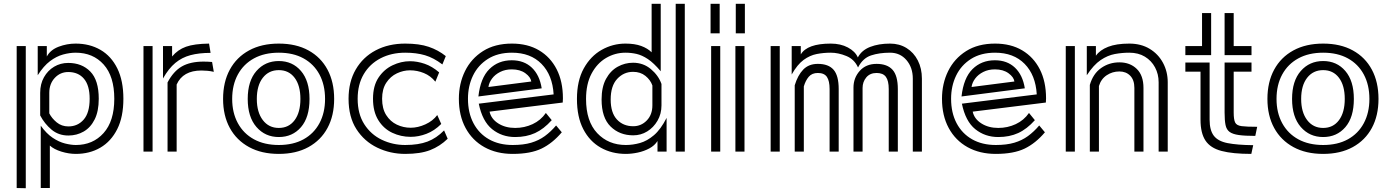

<svg xmlns="http://www.w3.org/2000/svg" viewBox="-20 -800 7331 1013"><path d="M195 -137Q225 -95 258 -73Q291 -51 323 -43Q355 -35 380 -35Q470 -35 526.5 -98Q583 -161 583 -279Q583 -397 527 -459.5Q471 -522 379 -522Q348 -522 313 -512.5Q278 -503 244 -477.5Q210 -452 179 -403V-557H227V-502Q246 -537 289.5 -553.5Q333 -570 379 -570Q453 -570 510 -537Q567 -504 599 -439Q631 -374 631 -279Q631 -183 598.5 -118.5Q566 -54 509.5 -21Q453 12 380 12Q343 12 304 0Q265 -12 243 -32V192H195ZM68 -557H116V193L68 192ZM192 -310Q192 -357 212 -392.5Q232 -428 265.5 -448Q299 -468 340 -468Q412 -468 456.5 -422.5Q501 -377 501 -279Q501 -213 479.5 -170Q458 -127 421.5 -106Q385 -85 341 -85Q289 -85 252 -116Q215 -147 192 -191ZM240 -202Q253 -176 279 -154.5Q305 -133 341 -133Q390 -133 421.5 -169Q453 -205 453 -279Q453 -349 423 -384.5Q393 -420 340 -420Q298 -420 269 -389Q240 -358 240 -310Z M1091 -521Q1030 -521 985 -509Q940 -497 905 -468Q870 -439 840 -386V-557H888V-502Q918 -538 961.5 -553.5Q1005 -569 1083 -570ZM737 -557H785V0H737ZM864 -365Q895 -424 939.5 -449.5Q984 -475 1054 -475Q1065 -475 1076 -474.5Q1087 -474 1099 -473L1108 -421Q1091 -425 1074.5 -426.5Q1058 -428 1043 -428Q945 -428 912 -354V0H864Z M1743 -278Q1743 -190 1708 -125Q1673 -60 1607.5 -24Q1542 12 1451 12Q1360 12 1294 -24Q1228 -60 1192.5 -125Q1157 -190 1157 -278Q1157 -367 1192.5 -432.5Q1228 -498 1294 -534Q1360 -570 1451 -570Q1542 -570 1607.5 -534Q1673 -498 1708 -432.5Q1743 -367 1743 -278ZM1695 -278Q1695 -352 1665.5 -407Q1636 -462 1581.5 -492Q1527 -522 1451 -522Q1375 -522 1320 -492Q1265 -462 1235 -407Q1205 -352 1205 -278Q1205 -205 1235 -150Q1265 -95 1320 -65Q1375 -35 1451 -35Q1527 -35 1581.5 -65Q1636 -95 1665.5 -150Q1695 -205 1695 -278ZM1451 -77Q1379 -77 1333 -130Q1287 -183 1287 -278Q1287 -373 1333 -425.5Q1379 -478 1451 -478Q1523 -478 1568 -425.5Q1613 -373 1613 -278Q1613 -181 1568 -129Q1523 -77 1451 -77ZM1451 -125Q1504 -125 1534.5 -166Q1565 -207 1565 -278Q1565 -349 1534.5 -389.5Q1504 -430 1451 -430Q1398 -430 1366.5 -389.5Q1335 -349 1335 -278Q1335 -208 1366.5 -166.5Q1398 -125 1451 -125Z M2342 -68Q2301 -28 2249.5 -8Q2198 12 2118 12Q2039 12 1970.5 -21Q1902 -54 1860.5 -118.5Q1819 -183 1819 -279Q1819 -368 1857 -433.5Q1895 -499 1962.5 -534.5Q2030 -570 2118 -570Q2192 -570 2242 -553Q2292 -536 2332 -504L2314 -460Q2268 -495 2222.5 -508.5Q2177 -522 2118 -522Q2045 -522 1988 -492.5Q1931 -463 1899 -408.5Q1867 -354 1867 -279Q1867 -199 1902 -144.5Q1937 -90 1994.5 -62.5Q2052 -35 2118 -35Q2188 -35 2235.5 -53Q2283 -71 2323 -112ZM2308 -146Q2272 -110 2230 -94Q2188 -78 2147 -78Q2095 -78 2049.5 -99.5Q2004 -121 1976 -166Q1948 -211 1948 -279Q1948 -347 1977 -390.5Q2006 -434 2051 -455.5Q2096 -477 2143 -477Q2181 -477 2220.5 -463.5Q2260 -450 2297 -418L2277 -369Q2252 -400 2216.5 -414.5Q2181 -429 2143 -429Q2108 -429 2074 -413Q2040 -397 2018 -363.5Q1996 -330 1996 -279Q1996 -227 2017.5 -193Q2039 -159 2073.5 -142.5Q2108 -126 2147 -126Q2185 -126 2224.5 -144Q2264 -162 2287 -193Z M2944 -102Q2895 -44 2837 -16Q2779 12 2685 12Q2600 12 2536 -23.5Q2472 -59 2436.5 -124.5Q2401 -190 2401 -279Q2401 -359 2433.5 -425Q2466 -491 2528.5 -530.5Q2591 -570 2681 -570Q2764 -570 2824 -534.5Q2884 -499 2917 -434.5Q2950 -370 2950 -281Q2950 -276 2949.5 -270.5Q2949 -265 2949 -259L2563 -211Q2571 -173 2608.5 -149Q2646 -125 2698 -125Q2747 -125 2790 -145Q2833 -165 2860 -204L2891 -166Q2849 -119 2803 -98Q2757 -77 2698 -77Q2628 -77 2576.5 -118.5Q2525 -160 2506 -253L2901 -302Q2895 -404 2837 -463Q2779 -522 2681 -522Q2606 -522 2554 -489Q2502 -456 2475.5 -401Q2449 -346 2449 -279Q2449 -205 2478 -150Q2507 -95 2560 -65Q2613 -35 2685 -35Q2742 -35 2782.5 -47Q2823 -59 2854.5 -82Q2886 -105 2914 -138ZM2504 -291Q2515 -389 2562 -435.5Q2609 -482 2680 -482Q2745 -482 2786 -443Q2827 -404 2838 -334ZM2783 -370Q2780 -393 2752 -413.5Q2724 -434 2680 -434Q2646 -434 2619 -420.5Q2592 -407 2576 -385.5Q2560 -364 2557 -341Z M3545 -780H3593V0H3545ZM3449 -56Q3434 -32 3406 -17Q3378 -2 3345 5Q3312 12 3282 12Q3208 12 3149.5 -21Q3091 -54 3057.5 -118.5Q3024 -183 3024 -278Q3024 -374 3060 -439Q3096 -504 3154.5 -537Q3213 -570 3280 -570Q3329 -570 3363 -557.5Q3397 -545 3418 -524V-780H3466V-424Q3429 -468 3398 -488.5Q3367 -509 3338.5 -515.5Q3310 -522 3280 -522Q3225 -522 3177.5 -494Q3130 -466 3101 -411.5Q3072 -357 3072 -278Q3072 -160 3131 -97.5Q3190 -35 3282 -35Q3319 -35 3356.5 -45.5Q3394 -56 3430 -86.5Q3466 -117 3497 -178V0H3449ZM3470 -244Q3470 -199 3449 -163Q3428 -127 3394.5 -106.5Q3361 -86 3321 -86Q3249 -86 3201.5 -132.5Q3154 -179 3154 -275Q3154 -341 3177.5 -384Q3201 -427 3239 -448Q3277 -469 3320 -469Q3374 -469 3414 -435.5Q3454 -402 3470 -357ZM3422 -349Q3412 -378 3385.5 -399.5Q3359 -421 3320 -421Q3271 -421 3236.5 -384Q3202 -347 3202 -275Q3202 -205 3235 -169.5Q3268 -134 3321 -134Q3363 -134 3392.5 -164.5Q3422 -195 3422 -244Z M3862 -780H3910V-624H3862ZM3729 -780H3777V-624H3729ZM3860 -557H3908V0H3860ZM3732 -557H3780V0H3732Z M4796 -385Q4796 -444 4762.5 -483Q4729 -522 4676 -522Q4619 -522 4575.5 -507.5Q4532 -493 4507 -444Q4488 -487 4445.5 -504.5Q4403 -522 4363 -522Q4325 -522 4289 -515Q4253 -508 4220 -484Q4187 -460 4157 -407V-557H4205V-513Q4239 -570 4363 -570Q4415 -570 4453.5 -549.5Q4492 -529 4506 -497Q4526 -535 4571 -552.5Q4616 -570 4676 -570Q4725 -570 4763 -546.5Q4801 -523 4822.5 -481Q4844 -439 4844 -385V0H4796ZM4046 -557H4094V0H4046ZM4669 -330Q4669 -374 4654 -394.5Q4639 -415 4605 -415Q4570 -415 4550.5 -391.5Q4531 -368 4531 -336V0H4483V-338Q4483 -389 4516 -426Q4549 -463 4605 -463Q4661 -463 4689 -432Q4717 -401 4717 -330V0H4669ZM4357 -330Q4357 -373 4343 -394Q4329 -415 4295 -415Q4264 -415 4247 -395Q4230 -375 4221 -344V0H4173V-350Q4189 -403 4218 -433Q4247 -463 4295 -463Q4351 -463 4378 -432Q4405 -401 4405 -330V0H4357Z M5493 -102Q5444 -44 5386 -16Q5328 12 5234 12Q5149 12 5085 -23.5Q5021 -59 4985.5 -124.5Q4950 -190 4950 -279Q4950 -359 4982.5 -425Q5015 -491 5077.5 -530.5Q5140 -570 5230 -570Q5313 -570 5373 -534.5Q5433 -499 5466 -434.5Q5499 -370 5499 -281Q5499 -276 5498.5 -270.5Q5498 -265 5498 -259L5112 -211Q5120 -173 5157.5 -149Q5195 -125 5247 -125Q5296 -125 5339 -145Q5382 -165 5409 -204L5440 -166Q5398 -119 5352 -98Q5306 -77 5247 -77Q5177 -77 5125.5 -118.5Q5074 -160 5055 -253L5450 -302Q5444 -404 5386 -463Q5328 -522 5230 -522Q5155 -522 5103 -489Q5051 -456 5024.5 -401Q4998 -346 4998 -279Q4998 -205 5027 -150Q5056 -95 5109 -65Q5162 -35 5234 -35Q5291 -35 5331.5 -47Q5372 -59 5403.5 -82Q5435 -105 5463 -138ZM5053 -291Q5064 -389 5111 -435.5Q5158 -482 5229 -482Q5294 -482 5335 -443Q5376 -404 5387 -334ZM5332 -370Q5329 -393 5301 -413.5Q5273 -434 5229 -434Q5195 -434 5168 -420.5Q5141 -407 5125 -385.5Q5109 -364 5106 -341Z M6093 -366Q6093 -409 6074 -444.5Q6055 -480 6020.5 -501Q5986 -522 5938 -522Q5900 -522 5862 -515Q5824 -508 5787 -483Q5750 -458 5714 -403V-557H5762V-506Q5783 -536 5826.5 -553Q5870 -570 5938 -570Q6000 -570 6045.5 -542.5Q6091 -515 6116 -468.5Q6141 -422 6141 -366V0H6093ZM5603 -557H5651V0H5603ZM5965 -336Q5965 -378 5943 -400.5Q5921 -423 5886 -423Q5849 -423 5819 -403Q5789 -383 5778 -346V0H5730V-352Q5747 -411 5789.5 -441Q5832 -471 5886 -471Q5942 -471 5977.5 -436.5Q6013 -402 6013 -336V0H5965Z M6441 -731H6489V-557H6583V-509H6441ZM6234 -557H6322V-731H6370V-509H6234ZM6603 -83Q6549 -83 6516.5 -87.5Q6484 -92 6467.5 -104Q6451 -116 6446 -140.5Q6441 -165 6441 -206V-470H6583V-422H6489V-206Q6489 -170 6496.5 -154Q6504 -138 6530.5 -134.5Q6557 -131 6613 -131ZM6582 12Q6484 12 6425 -3.5Q6366 -19 6340 -58.5Q6314 -98 6314 -168V-422H6234V-470H6362V-168Q6362 -113 6384 -84Q6406 -55 6456.5 -45Q6507 -35 6592 -34Z M7253 -278Q7253 -190 7218 -125Q7183 -60 7117.5 -24Q7052 12 6961 12Q6870 12 6804 -24Q6738 -60 6702.5 -125Q6667 -190 6667 -278Q6667 -367 6702.5 -432.5Q6738 -498 6804 -534Q6870 -570 6961 -570Q7052 -570 7117.5 -534Q7183 -498 7218 -432.5Q7253 -367 7253 -278ZM7205 -278Q7205 -352 7175.5 -407Q7146 -462 7091.5 -492Q7037 -522 6961 -522Q6885 -522 6830 -492Q6775 -462 6745 -407Q6715 -352 6715 -278Q6715 -205 6745 -150Q6775 -95 6830 -65Q6885 -35 6961 -35Q7037 -35 7091.5 -65Q7146 -95 7175.5 -150Q7205 -205 7205 -278ZM6961 -77Q6889 -77 6843 -130Q6797 -183 6797 -278Q6797 -373 6843 -425.5Q6889 -478 6961 -478Q7033 -478 7078 -425.5Q7123 -373 7123 -278Q7123 -181 7078 -129Q7033 -77 6961 -77ZM6961 -125Q7014 -125 7044.5 -166Q7075 -207 7075 -278Q7075 -349 7044.5 -389.5Q7014 -430 6961 -430Q6908 -430 6876.5 -389.5Q6845 -349 6845 -278Q6845 -208 6876.5 -166.5Q6908 -125 6961 -125Z"/></svg>

Font: Train One
Style: Regular
Weight: 400
Designer: Fontworks Inc.
Foundry: Fontworks Inc.
Version: Version 1.100